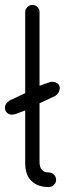

<svg xmlns="http://www.w3.org/2000/svg" viewBox="-20 -757 262 777"><path d="M178 -59Q189 -59 198 -50.5Q207 -42 207 -29Q207 -17 198 -8.5Q189 0 178 0Q150 0 131.5 -8.5Q113 -17 102 -30.5Q91 -44 86.5 -60.5Q82 -77 82 -94V-310L41 -295Q35 -293 28 -293Q17 -293 8.5 -300.5Q0 -308 0 -322Q0 -338 19 -350H18L82 -380V-709Q82 -720 91 -728.5Q100 -737 111 -737Q123 -737 131.5 -728.5Q140 -720 140 -709V-410L180 -424Q183 -425 185.5 -425.5Q188 -426 192 -426Q203 -426 212.5 -419.5Q222 -413 222 -399Q219 -379 205 -370H206L140 -339V-102Q140 -59 178 -59Z"/></svg>

Font: VDS
Style: Thin
Weight: 100
Width: 0
Designer: artmaker
Foundry: artmaker
Version: Version 1.000 2012 initial release